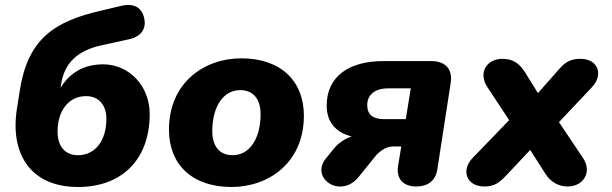

<svg xmlns="http://www.w3.org/2000/svg" viewBox="-20 -736 2444 767"><path d="M292 11C468 11 578 -100 578 -280C578 -395 494 -479 392 -479C307 -479 255 -438 222 -386L224 -399C238 -487 291 -534 385 -555L495 -579C542 -589 566 -620 556 -663C547 -707 513 -724 466 -713L386 -694C196 -651 91 -580 59 -374L48 -304C19 -125 99 11 292 11ZM291 -116C241 -116 210 -150 210 -211C210 -292 253 -352 324 -352C374 -352 405 -317 405 -261C405 -175 361 -116 291 -116Z M905 11C1053 11 1194 -86 1194 -274C1194 -412 1102 -503 944 -503C796 -503 655 -406 655 -218C655 -80 746 11 905 11ZM909 -116C858 -116 828 -151 828 -212C828 -307 870 -376 940 -376C991 -376 1021 -341 1021 -280C1021 -185 979 -116 909 -116Z M1643 9C1689 9 1720 -14 1727 -59L1780 -402C1790 -459 1760 -492 1703 -492H1511C1377 -492 1285 -433 1285 -314C1285 -251 1319 -207 1385 -191C1357 -182 1332 -164 1316 -145L1286 -108C1213 -27 1338 60 1411 -27L1478 -110C1499 -136 1526 -151 1550 -151H1583L1570 -72C1563 -21 1591 9 1643 9ZM1515 -260C1470 -260 1447 -278 1447 -316C1447 -357 1477 -383 1531 -383H1621L1601 -260Z M1915 9C1954 9 1974 -5 2003 -36L2098 -137L2158 -43C2180 -8 2212 9 2248 9C2310 9 2347 -48 2309 -105L2213 -248L2345 -388C2392 -438 2369 -501 2299 -501C2258 -501 2238 -488 2210 -456L2129 -364L2077 -448C2054 -484 2028 -501 1987 -501C1924 -501 1889 -445 1927 -388L2014 -256L1868 -105C1820 -55 1844 9 1915 9Z"/></svg>

Font: SN Pro Heavy
Style: Italic
Weight: 800
Italic angle: -9°
Designer: Tobias Whetton
Foundry: Supernotes
Version: Version 1.001;Glyphs 3.2 (3249)